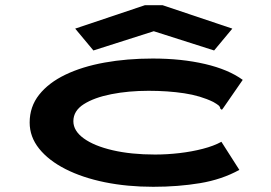

<svg xmlns="http://www.w3.org/2000/svg" viewBox="-20 -707 1040 738"><path d="M569 11Q469 11 383 -6.5Q297 -24 232 -57Q167 -90 130.5 -135.5Q94 -181 94 -236Q94 -297 130.5 -343Q167 -389 231.5 -420Q296 -451 382 -466.5Q468 -482 567 -482Q678 -482 768 -461Q858 -440 913 -400L839 -293L833 -285L827 -289Q826 -297 820 -302Q814 -307 800 -315Q751 -339 688 -348.5Q625 -358 551 -358Q474 -358 408 -345Q342 -332 302 -306.5Q262 -281 262 -241Q262 -204 302 -175Q342 -146 413 -129.5Q484 -113 576 -113Q622 -113 669.5 -118.5Q717 -124 759.5 -135Q802 -146 831 -162L900 -54Q833 -17 749 -3Q665 11 569 11ZM339 -513 269 -597 537 -687H605L873 -597L803 -513L571 -587Z"/></svg>

Font: Inconsolata UltraExpanded Black
Style: Regular
Weight: 900
Width: 9
Monospace: yes
Designer: Raph Levien, Cyreal, Brenton Simpson
Foundry: Raph Levien, Cyreal, Google
Version: Version 3.001; ttfautohint (v1.8.2.53-6de2)